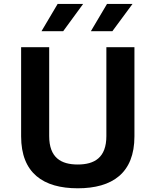

<svg xmlns="http://www.w3.org/2000/svg" viewBox="-20 -978 818 1009"><path d="M388.5 -113.5C301 -113.5 238.5 -149 238.5 -263V-730H91V-261.5C91 -68.5 207 11.5 388.5 11.5C570.5 11.5 686.5 -68.5 686.5 -261.5V-730H539V-263C539 -149 476 -113.5 388.5 -113.5ZM198 -814H312L417 -957.5H283ZM457.5 -814H570.5L676.5 -957.5H542.5Z"/></svg>

Font: Monaspace Neon Wide
Style: Bold
Weight: 700
Width: 7
Designer: Riley Cran & the Lettermatic Team
Foundry: Lettermatic
Version: Version 1.000 (Monaspace Neon)